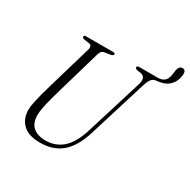

<svg xmlns="http://www.w3.org/2000/svg" viewBox="-183 -1002 1176 1187"><g transform="rotate(30 405.0 -408.0)"><path d="M478 -203.5 602.5 -606Q620 -665 578 -672.5L550 -676.5Q535.5 -680.5 536 -689.5Q536 -700 551 -700H690Q746.5 -703 753 -768L756.5 -793.5Q762 -828 788 -828Q814.5 -828 809.5 -788.5Q805 -747 779 -718.5Q753 -690 709 -683Q707.5 -682.5 705 -682L681 -679Q662.5 -676.5 650.8 -661.2Q639 -646 628.5 -612.5L501.5 -201.5Q468 -92 407.8 -40Q347.5 12 253.5 12Q168 12 128.2 -29Q88.5 -70 90 -133.5Q90.5 -153.5 96.8 -183.8Q103 -214 112 -248.2Q121 -282.5 130.5 -314.5L226 -640Q229 -652 225.2 -660.8Q221.5 -669.5 211.5 -671.5L169 -678Q157 -682 157 -689.5Q157.5 -700 171 -700H366.5Q379 -700 379 -691Q379 -681.5 361.5 -677.5L316 -670Q306 -668 299.5 -661Q293 -654 288.5 -639L194 -313.5Q176 -251 165.8 -207.2Q155.5 -163.5 155 -132.5Q153.5 -74 185.8 -45.2Q218 -16.5 276 -16.5Q346 -16.5 396.8 -60.8Q447.5 -105 478 -203.5Z"/></g></svg>

Font: Fraunces 144pt Soft Light
Style: Italic
Weight: 300
Italic angle: -16°
Version: Version 1.000;[b76b70a41]